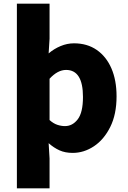

<svg xmlns="http://www.w3.org/2000/svg" viewBox="-20 -819 698 1046"><path d="M72 207V-799H250V-608L245 -528Q274 -553 310 -568Q346 -583 383 -583Q455 -583 507 -547Q559 -511 587 -446.5Q615 -382 615 -294Q615 -196 580.5 -127Q546 -58 491.5 -22Q437 14 376 14Q335 14 304 0Q273 -14 245 -39L250 44V207ZM334 -132Q375 -132 403.5 -169Q432 -206 432 -291Q432 -438 340 -438Q294 -438 250 -390V-165Q271 -146 292.5 -139Q314 -132 334 -132Z"/></svg>

Font: Source Han Sans CN Heavy
Style: Regular
Weight: 900
Designer: Ryoko NISHIZUKA 西塚涼子 (kana, bopomofo & ideographs); Paul D. Hunt (Latin, Greek & Cyrillic); Sandoll Communications 산돌커뮤니
Foundry: Adobe
Version: Version 2.000;hotconv 1.0.107;makeotfexe 2.5.65593